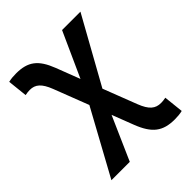

<svg xmlns="http://www.w3.org/2000/svg" viewBox="-212 -651 1010 1010"><g transform="rotate(-45 293.0 -146.0)"><path d="M499.5 234.4C519 234.4 537.6 232.9 556.2 228.5L544.4 118.2C531.7 121.1 518.6 122.1 509.3 122.1C467.3 122.1 440.9 100.6 417 39.1L344.2 -149.4L548.8 -517.6H412.1L298.8 -267.1L247.6 -400.4C211.4 -493.7 167.5 -527.3 79.6 -527.3C58.1 -527.3 43 -525.9 22.9 -521.5L34.7 -411.1C49.3 -414.1 59.1 -415 69.8 -415C109.9 -415 136.2 -392.6 159.7 -332L234.9 -137.2L37.1 224.6H173.8L280.8 -18.1L327.1 102.1C364.7 199.2 410.2 234.4 499.5 234.4Z"/></g></svg>

Font: Cascadia Code NF SemiBold
Style: Regular
Weight: 600
Monospace: yes
Designer: Aaron Bell
Foundry: Saja Typeworks
Version: Version 2404.023